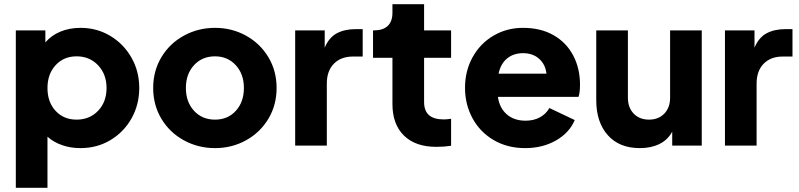

<svg xmlns="http://www.w3.org/2000/svg" viewBox="-20 -690 3787 910"><path d="M55 -546H195V-489Q223 -522 266 -540Q309 -558 362 -558Q439 -558 502.5 -520Q566 -482 603 -417Q640 -352 640 -273Q640 -194 603.5 -129Q567 -64 503.5 -26Q440 12 361 12Q315 12 274.5 -2Q234 -16 205 -42V200H55ZM343 -123Q405 -123 445 -165Q485 -207 485 -273Q485 -338 445 -380.5Q405 -423 343 -423Q282 -423 243.5 -381Q205 -339 205 -273Q205 -206 243.5 -164.5Q282 -123 343 -123Z M706 -273Q706 -354 745 -419Q784 -484 851.5 -521Q919 -558 999 -558Q1079 -558 1146 -521Q1213 -484 1252 -419Q1291 -354 1291 -273Q1291 -192 1252 -127Q1213 -62 1146 -25Q1079 12 999 12Q919 12 851.5 -25Q784 -62 745 -127Q706 -192 706 -273ZM999 -123Q1060 -123 1098 -165Q1136 -207 1136 -273Q1136 -339 1097.5 -381Q1059 -423 999 -423Q938 -423 899.5 -381Q861 -339 861 -273Q861 -207 899.5 -165Q938 -123 999 -123Z M1379 -546H1519V-464Q1539 -512 1576 -532Q1613 -552 1667 -552H1699V-422H1652Q1596 -422 1562.5 -388Q1529 -354 1529 -294V0H1379Z M1840 -197V-416H1748V-546H1753Q1795 -546 1817.5 -567Q1840 -588 1840 -630V-670H1990V-546H2118V-416H1990V-207Q1990 -165 2013 -144.5Q2036 -124 2083 -124Q2097 -124 2118 -127V1Q2085 6 2048 6Q1949 6 1894.5 -47.5Q1840 -101 1840 -197Z M2184 -274Q2184 -354 2220 -419Q2256 -484 2319 -521Q2382 -558 2459 -558Q2543 -558 2604 -523Q2665 -488 2697 -426.5Q2729 -365 2729 -289Q2729 -252 2722 -231H2340Q2347 -179 2381.5 -148.5Q2416 -118 2471 -118Q2510 -118 2539 -134Q2568 -150 2584 -178L2704 -121Q2679 -61 2615.5 -24.5Q2552 12 2469 12Q2385 12 2320 -26Q2255 -64 2219.5 -129.5Q2184 -195 2184 -274ZM2570 -341Q2565 -385 2535 -411.5Q2505 -438 2459 -438Q2414 -438 2383.5 -413Q2353 -388 2343 -341Z M2806 -215V-546H2956V-227Q2956 -180 2983.5 -151.5Q3011 -123 3056 -123Q3101 -123 3128.5 -151.5Q3156 -180 3156 -227V-546H3306V0H3166V-66Q3145 -27 3105.5 -7.5Q3066 12 3013 12Q2915 12 2860.5 -49.5Q2806 -111 2806 -215Z M3416 -546H3556V-464Q3576 -512 3613 -532Q3650 -552 3704 -552H3736V-422H3689Q3633 -422 3599.5 -388Q3566 -354 3566 -294V0H3416Z"/></svg>

Font: Evergrow Sans 
Style: ExtraBold
Weight: 800
Foundry: 10Web
Version: Version 1.000